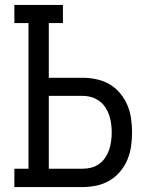

<svg xmlns="http://www.w3.org/2000/svg" viewBox="-20 -755 640 775"><path d="M38 0V-74H95V-662H38V-735H234V-662H177V-441H314Q342 -441 370 -435Q398 -429 422 -415Q446 -401 464.5 -379Q483 -357 494 -331Q505 -305 509 -277Q513 -249 513 -221Q513 -192 509 -164Q505 -136 494 -110Q483 -84 464.5 -62Q446 -40 422 -26Q398 -12 370 -6Q342 0 314 0ZM314 -74Q332 -74 349 -78.5Q366 -83 380.5 -93.5Q395 -104 405 -119Q415 -134 420.5 -150.5Q426 -167 428.5 -185Q431 -203 431 -221Q431 -238 428.5 -256Q426 -274 420.5 -290.5Q415 -307 405 -322Q395 -337 380.5 -347.5Q366 -358 349 -363Q332 -368 314 -368H177V-74Z"/></svg>

Font: Iosevka Curly Slab Extended
Style: Regular
Weight: 400
Width: 7
Monospace: yes
Designer: Belleve Invis
Foundry: Belleve Invis
Version: Version 11.1.0; ttfautohint (v1.8.3)